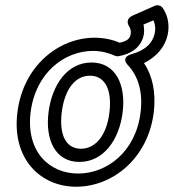

<svg xmlns="http://www.w3.org/2000/svg" viewBox="-20 -671 659 728"><path d="M281 -57C373 -57 432 -141 445 -245C458 -349 419 -434 327 -434C235 -434 177 -349 164 -245C151 -142 189 -57 281 -57ZM287 -107C235 -107 203 -152 214 -245C226 -339 269 -384 321 -384C373 -384 406 -339 395 -245C384 -153 339 -107 287 -107ZM524 -578 562 -594C567 -581 570 -568 568 -553C562 -507 529 -480 480 -466C480 -466 435 -456 465 -424C502 -385 523 -325 513 -245C495 -95 385 -13 276 -13C168 -13 78 -95 96 -245C115 -396 225 -478 333 -478C362 -478 391 -471 415 -460C419 -458 426 -457 430 -458C476 -466 519 -492 526 -545C527 -557 526 -569 524 -578ZM483 -612C456 -600 465 -579 468 -574C474 -565 477 -555 476 -545C474 -525 464 -516 434 -509C406 -521 373 -528 339 -528C203 -528 68 -422 46 -245C24 -69 133 37 269 37C406 37 541 -69 563 -245C572 -321 558 -384 526 -432C570 -453 611 -494 618 -553C622 -589 612 -620 596 -642C591 -649 578 -654 567 -649Z"/></svg>

Font: Falling Sky
Style: OuObl
Weight: 400
Designer: Paul D. Hunt
Foundry: Adobe Systems Incorporated
Version: Version 1.02